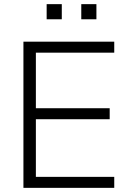

<svg xmlns="http://www.w3.org/2000/svg" viewBox="-20 -906 625 926"><path d="M93 0V-705H531V-652H153V-384H509V-331H153V-53H531V0ZM372 -813V-886H445V-813ZM205 -813V-886H278V-813Z"/></svg>

Font: Mulish Light
Style: Regular
Weight: 300
Designer: Vernon Adams
Foundry: Vernon Adams
Version: Version 3.603; ttfautohint (v1.8.3)